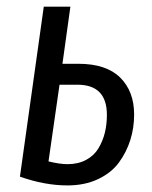

<svg xmlns="http://www.w3.org/2000/svg" viewBox="-20 -546 458 578"><path d="M215.8 -354Q299.8 -354 341.8 -312.5Q383.8 -271 383.8 -201.2Q383.8 -161.1 372.3 -124.5Q360.8 -87.9 337.9 -56.6Q314.9 -25.4 274.9 -6.6Q234.9 12.2 183.1 12.2Q114.7 12.2 40 -14.2L111.8 -525.9H191.9L168 -354ZM183.1 -51.8Q215.3 -51.8 239.3 -64.7Q263.2 -77.6 276.4 -99.6Q289.6 -121.6 295.7 -146.7Q301.8 -171.9 301.8 -200.2Q301.8 -291 212.9 -291H159.2L126 -60.1Q160.2 -51.8 183.1 -51.8Z"/></svg>

Font: Fira Sans Compressed Book
Style: Italic
Weight: 350
Width: 3
Italic angle: -8°
Designer: Carrois Corporate & Edenspiekermann AG
Foundry: Carrois Corporate GbR & Edenspiekermann AG
Version: Version 4.203;PS 004.203;hotconv 1.0.88;makeotf.lib2.5.64775